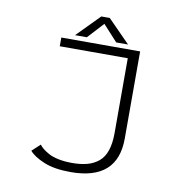

<svg xmlns="http://www.w3.org/2000/svg" viewBox="-91 -940 1033 1040"><g transform="rotate(10 425.0 -420.5)"><path d="M551.5 -725.5H486.5L406 -813.5L325 -725.5H260L382.5 -850H429ZM622.5 -700V-220.5Q622.5 9 365 9Q274.5 9 217.5 -14.8Q160.5 -38.5 135.5 -68L180.5 -109.5Q188 -99 200.5 -88.8Q213 -78.5 234 -66.8Q255 -55 288.8 -48Q322.5 -41 363.5 -41Q411.5 -41 446.8 -50.5Q482 -60 509 -82Q536 -104 549.5 -143.5Q563 -183 563 -240.5V-652H189V-700Z"/></g></svg>

Font: League Mono Wide UltraLight
Style: Regular
Weight: 200
Width: 8
Designer: Tyler Finck
Foundry: The League of Moveable Type / Tyler Finck
Version: Version 2.210